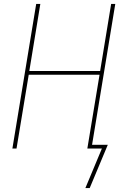

<svg xmlns="http://www.w3.org/2000/svg" viewBox="-20 -755 640 976"><path d="M436 201H414L498 0H424L486 -375H126L64 0H43L164 -735H185L129 -394H489L545 -735H566L448 -19H528Z"/></svg>

Font: Iosevka SS04 Th Ex Obl
Style: Regular
Weight: 100
Width: 7
Italic angle: -9°
Monospace: yes
Designer: Belleve Invis
Foundry: Belleve Invis
Version: Version 19.0.0; ttfautohint (v1.8.4)